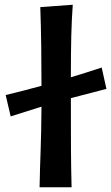

<svg xmlns="http://www.w3.org/2000/svg" viewBox="-20 -790 469 810"><path d="M150 -760C154 -646 155 -536 155 -428C105 -414 65 -404 4 -389L25 -299L155 -340C154 -177 149 -122 147 0H282C279 -110 279 -210 279 -376L429 -415L409 -505C356 -488 320 -476 279 -464C279 -605 281 -690 287 -770Z"/></svg>

Font: CantoraOne
Style: Regular
Weight: 400
Designer: Pablo Impallari, Rodrigo Fuenzalida
Foundry: Pablo Impallari
Version: Version 1.001